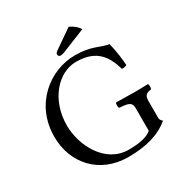

<svg xmlns="http://www.w3.org/2000/svg" viewBox="-189 -963 1063 1116"><g transform="rotate(-30 342.5 -405.0)"><path d="M429 -820 305 -734C292 -725 290 -720 290 -713C290 -705 296 -698 305 -698C314 -698 326 -701 347 -710L491 -768C478.3 -789.3 457.6 -806.7 429 -820ZM377 -658C210 -658 37 -527 37 -307C37 -127.2 161 10 352 10C470 10 563 -15 631 -73C620 -82 615 -90 615 -101V-217C615 -252.2 632 -262 661 -265C667 -271 667 -295 661 -301C637 -300 612 -299 572 -299C538.5 -299 492 -300 448 -301C442 -295 442 -271 448 -265C502.9 -260.8 530 -257.1 530 -217V-64C496 -32 429 -26 375 -26C217 -26 133 -195 133 -327C133 -502 246.5 -622 363 -622C508 -622 549 -539 575 -453C586.3 -452.3 596.7 -454.3 608 -459C605.5 -501 601 -541 585 -613C525 -623 488 -658 377 -658Z"/></g></svg>

Font: Libertinus Serif
Style: Regular
Weight: 400
Designer: Philipp H. Poll
Foundry: Khaled Hosny
Version: Version 6.2